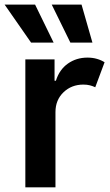

<svg xmlns="http://www.w3.org/2000/svg" viewBox="-42 -799 471 819"><path d="M194.6 0H66.1V-545.5H190.7V-454.5H196.4Q211.3 -502.1 247.5 -527.7Q283.7 -553.3 331 -553.3Q353 -553.3 371.4 -547.9Q389.9 -542.6 404.1 -533.4L364.3 -426.8Q354 -431.8 341.6 -435Q329.2 -438.2 313.6 -438.2Q263.1 -438.2 228.9 -405.4Q194.6 -372.5 194.6 -320.7ZM186.8 -617.2H90.6L-22.4 -779.5H107.6ZM352.3 -617.2H258.2L178.6 -779.5H305.8Z"/></svg>

Font: Linik Sans SemiBold
Style: Regular
Weight: 600
Designer: Rasmus Andersson (font), Cristiano Sobral (main changes)
Foundry: rsms
Version: Version 3.018;June 1, 2022;FontCreator 14.0.0.2814 64-bit; t